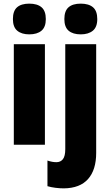

<svg xmlns="http://www.w3.org/2000/svg" viewBox="-20 -796 606 1056"><path d="M141 -776Q185 -776 208.5 -756Q232 -736 232 -691Q232 -647 208 -627Q184 -607 141 -607Q99 -607 75 -627Q51 -647 51 -691Q51 -736 74 -756Q97 -776 141 -776ZM227 -553V0H56V-553ZM334 -691Q334 -736 357 -756Q380 -776 424 -776Q468 -776 491.5 -756Q515 -736 515 -691Q515 -647 490.5 -627Q466 -607 424 -607Q381 -607 357.5 -627Q334 -647 334 -691ZM331 240Q310 240 285.5 237Q261 234 241 228V87Q267 96 290 96Q313 96 326 79.5Q339 63 339 24V-553H509V45Q509 138 464.5 188.5Q420 239 331 240Z"/></svg>

Font: Noto Sans Malayalam Condensed Black
Style: Regular
Weight: 900
Width: 3
Designer: Jelle Bosma - Monotype Design Team
Foundry: Monotype Imaging Inc.
Version: Version 2.104; ttfautohint (v1.8.4.7-5d5b)